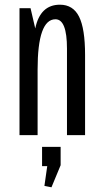

<svg xmlns="http://www.w3.org/2000/svg" viewBox="-20 -575 438 817"><path d="M63 0V-540H110L130 -454Q151 -555 235 -555Q291 -555 316.5 -504Q342 -453 342 -341V0H265V-368Q265 -493 216 -493Q140 -493 140 -279V0ZM159 132V50H238V128L199 222L169 216L181 132Z"/></svg>

Font: Pathway Gothic One
Style: Regular
Weight: 400
Version: Version 1.003; ttfautohint (v1.8.4.7-5d5b);gftools[0.9.26]